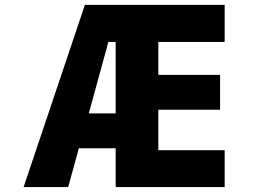

<svg xmlns="http://www.w3.org/2000/svg" viewBox="-20 -752 1040 774"><path d="M337.9 -294.9H446.3V-583H417ZM322.3 -732.4H885.7V-583H618.2V-450.2H867.2V-309.6H618.2V-146.5H885.7V2H446.3V-154.3H297.9L254.9 2H75.2Z"/></svg>

Font: Gen Shin Gothic Monospace Heavy
Style: Bold
Weight: 800
Designer: [Source Han Sans]
Ryoko NISHIZUKA  (kana & ideographs); Paul D. Hunt (Latin, Greek & Cyrillic); Wenlong ZHANG  (bopomofo
Version: Version 1.002.20150607